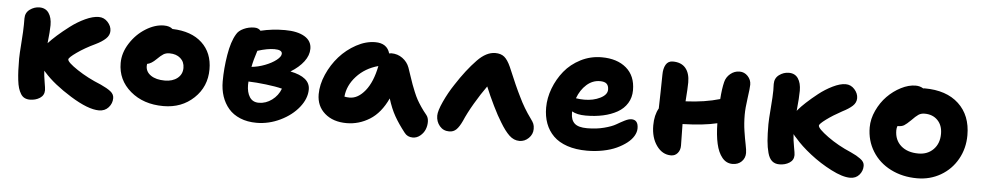

<svg xmlns="http://www.w3.org/2000/svg" viewBox="-36 -797 5614 1097"><g transform="rotate(5 2771.0 -248.5)"><path d="M146 2Q128.9 2 115.7 -4.6Q102.5 -11.2 93.8 -25.6Q85 -40 79.3 -58.1Q73.7 -76.2 70.6 -103.5Q67.4 -130.9 66.2 -159.2Q64.9 -187.5 64.9 -226.1Q64.9 -250.5 70.1 -320.1Q75.2 -389.6 75.2 -420.9V-458Q75.2 -490.7 100.6 -509.3Q126 -527.8 155.8 -527.8Q190.9 -527.8 209 -501.7Q227.1 -475.6 227.1 -432.1Q227.1 -398.4 219.2 -328.1Q238.3 -349.1 267.8 -375.5Q297.4 -401.9 337.2 -432.1Q377 -462.4 420.7 -482.7Q464.4 -502.9 498 -502.9Q528.3 -502.9 549.6 -479.7Q570.8 -456.5 570.8 -429.2Q570.8 -403.8 550 -384.3Q529.3 -364.7 493.2 -347.2Q433.1 -318.8 389.2 -287.8Q345.2 -256.8 345.2 -246.1Q345.2 -230 405.3 -189.9Q465.3 -149.9 542 -119.1Q579.6 -102.1 599.9 -86.2Q620.1 -70.3 620.1 -47.9Q620.1 -17.6 599.4 5.6Q578.6 28.8 544.9 28.8Q482.4 28.8 380.4 -34.4Q278.3 -97.7 223.1 -160.2Q215.3 -168 213.9 -169.9Q215.8 -139.6 221.9 -104.7Q228 -69.8 228 -59.1Q228 -29.8 203.6 -13.9Q179.2 2 146 2Z M909.2 -27.8Q794.4 -27.8 719.7 -91.3Q645 -154.8 645 -252Q645 -310.1 680.2 -365.2Q715.3 -420.4 768.6 -453.6Q821.8 -486.8 873 -486.8Q905.8 -486.8 922.9 -471.2Q1032.2 -467.8 1093 -411.1Q1153.8 -354.5 1153.8 -259.8Q1153.8 -160.2 1083.7 -94Q1013.7 -27.8 909.2 -27.8ZM794.9 -248Q794.9 -214.4 824.7 -194.1Q854.5 -173.8 904.8 -173.8Q949.2 -173.8 977.1 -196Q1004.9 -218.3 1004.9 -254.9Q1004.9 -289.6 981.2 -310.3Q957.5 -331.1 918.9 -331.1Q898.4 -331.1 884 -322.3Q869.6 -313.5 848.1 -292Q819.8 -263.7 795.9 -259.8Q794.9 -255.9 794.9 -248Z M1447.8 21Q1395 21 1353.8 3.9Q1312.5 -13.2 1286.9 -43.2Q1261.2 -73.2 1248 -112.5Q1234.9 -151.9 1234.9 -198.2Q1234.9 -272.5 1247.8 -350.3Q1260.7 -428.2 1286.6 -471.2Q1298.3 -493.2 1327.4 -506.6Q1356.4 -520 1388.7 -520Q1412.6 -520 1424.8 -504.9Q1490.7 -521 1564 -521Q1635.7 -521 1676.8 -496.6Q1717.8 -472.2 1717.8 -426.8Q1717.8 -389.2 1690.7 -353.3Q1663.6 -317.4 1615.7 -288.1Q1729 -265.6 1729 -194.8Q1729 -142.6 1689.2 -92.5Q1649.4 -42.5 1583.7 -10.7Q1518.1 21 1447.8 21ZM1513.7 -407.2Q1474.1 -407.2 1417 -389.2Q1398.9 -334.5 1391.6 -294.9Q1428.7 -298.3 1467.8 -313.2Q1506.8 -328.1 1532.2 -348.1Q1557.6 -368.2 1557.6 -384.8Q1557.6 -407.2 1513.7 -407.2ZM1380.9 -190.9Q1380.9 -147.9 1398.2 -121.1Q1415.5 -94.2 1450.7 -94.2Q1491.2 -94.2 1525.9 -119.9Q1560.5 -145.5 1575.7 -186Q1540 -195.3 1482.2 -202.1Q1424.3 -209 1381.8 -210Q1381.8 -207 1381.3 -200.4Q1380.9 -193.8 1380.9 -190.9Z M1960.4 -22Q1882.8 -22 1835.2 -63.5Q1787.6 -105 1787.6 -172.9Q1787.6 -228 1813.2 -286.6Q1838.9 -345.2 1879.9 -391.4Q1920.9 -437.5 1975.6 -467.3Q2030.3 -497.1 2084.5 -497.1Q2151.9 -497.1 2168.5 -439.9Q2176.3 -441.9 2181.2 -441.9Q2217.3 -441.9 2245.4 -421.4Q2273.4 -400.9 2285.2 -369.1Q2290.5 -353.5 2301.5 -321Q2312.5 -288.6 2317.6 -274.2Q2322.8 -259.8 2333.5 -233.9Q2344.2 -208 2353.5 -191.2Q2362.8 -174.3 2377.7 -152.1Q2392.6 -129.9 2410.2 -108.9Q2422.4 -94.2 2422.9 -70.8Q2423.3 -47.4 2414.6 -25.9Q2405.8 -4.4 2386.7 11.2Q2367.7 26.9 2344.2 26.9Q2313.5 26.9 2296.4 3.9Q2258.8 -43.9 2235.4 -85.4Q2211.9 -127 2194.3 -184.1Q2154.8 -99.1 2093 -60.5Q2031.2 -22 1960.4 -22ZM1965.3 -168.9Q2013.2 -168.9 2054.2 -219.7Q2095.2 -270.5 2113.3 -362.8Q2038.1 -342.3 1989.5 -289.1Q1940.9 -235.8 1935.5 -171.9Q1948.7 -168.9 1965.3 -168.9Z M2548.8 -25.9Q2514.6 -25.9 2493.9 -50.8Q2473.1 -75.7 2473.1 -109.9Q2473.1 -137.2 2498 -191.4Q2522.9 -245.6 2555.2 -293.9Q2612.3 -382.3 2669.9 -441.9Q2721.2 -495.1 2772.9 -495.1Q2805.2 -495.1 2824.7 -479Q2844.2 -462.9 2861.8 -423.8Q2908.2 -312.5 2936 -257.8Q2965.3 -195.8 3006.8 -139.2Q3019 -123 3023.9 -111.3Q3028.8 -99.6 3028.8 -82Q3028.8 -51.3 3006.1 -29.1Q2983.4 -6.8 2953.1 -6.8Q2920.9 -6.8 2894.8 -31.5Q2868.7 -56.2 2840.8 -103Q2819.3 -136.7 2791.5 -193.6Q2763.7 -250.5 2743.2 -300.8Q2710 -254.9 2675.8 -196.8Q2641.6 -138.7 2622.1 -92.8Q2606 -58.1 2589.6 -42Q2573.2 -25.9 2548.8 -25.9Z M3342.8 15.1Q3278.3 15.1 3229.2 -1.5Q3180.2 -18.1 3149.7 -48.3Q3119.1 -78.6 3104 -119.4Q3088.9 -160.2 3088.9 -210Q3088.9 -265.1 3109.9 -320.6Q3130.9 -376 3167.7 -421.4Q3204.6 -466.8 3260.5 -495.4Q3316.4 -523.9 3380.9 -523.9Q3469.2 -523.9 3522 -479Q3574.7 -434.1 3574.7 -352.1Q3574.7 -309.6 3554.4 -276.9Q3534.2 -244.1 3498.5 -224.1Q3462.9 -204.1 3417.2 -194.1Q3371.6 -184.1 3317.9 -184.1Q3267.6 -184.1 3238.8 -201.2V-190.9Q3238.8 -151.9 3260.3 -132.3Q3281.7 -112.8 3332 -112.8Q3385.3 -112.8 3429.2 -124.3Q3473.1 -135.7 3496.3 -149.4Q3519.5 -163.1 3542.2 -174.6Q3564.9 -186 3580.6 -186Q3619.6 -186 3619.6 -137.2Q3619.6 -115.7 3606.9 -93.8Q3594.2 -71.8 3569.6 -52.5Q3544.9 -33.2 3511.7 -17.8Q3478.5 -2.4 3434.6 6.3Q3390.6 15.1 3342.8 15.1ZM3382.8 -387.2Q3339.8 -387.2 3305.9 -356.9Q3272 -326.7 3253.9 -277.8Q3278.3 -273.9 3301.8 -273.9Q3353.5 -273.9 3393.1 -293.7Q3432.6 -313.5 3432.6 -342.8Q3432.6 -365.2 3420.9 -376.2Q3409.2 -387.2 3382.8 -387.2Z M3823.2 0Q3773.4 0 3740.5 -45.9Q3707.5 -91.8 3707.5 -162.1Q3707.5 -221.2 3730.5 -261.2Q3731 -286.6 3732.7 -354.7Q3734.4 -422.9 3734.4 -455.1Q3734.4 -490.2 3747.3 -512.7Q3760.3 -535.2 3787.6 -535.2Q3835.9 -535.2 3860.6 -505.9Q3885.3 -476.6 3885.3 -423.8Q3885.3 -393.1 3879.4 -314.9Q3989.7 -319.8 4075.7 -345.2Q4079.6 -404.3 4089.4 -443.8Q4096.2 -472.2 4119.6 -491.7Q4143.1 -511.2 4172.4 -511.2Q4200.2 -511.2 4219.7 -490.5Q4239.3 -469.7 4239.3 -441.9Q4239.3 -422.4 4231 -364.3Q4222.7 -306.2 4222.7 -268.1Q4222.7 -219.2 4229.5 -174.8Q4236.3 -130.4 4242.9 -98.9Q4249.5 -67.4 4249.5 -50.8Q4249.5 -21.5 4229.5 -1.7Q4209.5 18.1 4177.2 18.1Q4141.6 18.1 4117.9 -11Q4094.2 -40 4083.3 -88.9Q4072.3 -137.7 4071.3 -206.1Q3994.6 -187.5 3873.5 -184.1Q3875.5 -100.1 3875.5 -60.1Q3875.5 -34.2 3860.8 -17.1Q3846.2 0 3823.2 0Z M4444.3 -2.9Q4418.9 -2.9 4402.3 -17.1Q4385.7 -31.2 4377.2 -62.3Q4368.7 -93.3 4365.5 -130.9Q4362.3 -168.5 4362.3 -226.1Q4362.3 -250.5 4367.9 -320.3Q4373.5 -390.1 4373.5 -420.9Q4373.5 -426.3 4373 -439Q4372.6 -451.7 4372.6 -458Q4372.6 -491.2 4397.9 -510Q4423.3 -528.8 4453.6 -528.8Q4488.8 -528.8 4506.6 -502.4Q4524.4 -476.1 4524.4 -432.1Q4524.4 -394 4516.6 -315.9Q4519.5 -320.3 4522.5 -323.2Q4536.6 -340.3 4564.7 -366.5Q4592.8 -392.6 4629.9 -421.9Q4667 -451.2 4709 -471.7Q4751 -492.2 4782.2 -492.2Q4812.5 -492.2 4833.5 -468.8Q4854.5 -445.3 4854.5 -418Q4854.5 -392.6 4834 -373.5Q4813.5 -354.5 4776.4 -335.9Q4725.1 -308.1 4687.7 -280.5Q4650.4 -252.9 4650.4 -243.2Q4650.4 -226.1 4710.2 -182.6Q4770 -139.2 4846.2 -106.9Q4866.2 -97.7 4877 -91.6Q4887.7 -85.4 4900.6 -76.4Q4913.6 -67.4 4919.4 -57.6Q4925.3 -47.9 4925.3 -36.1Q4925.3 -6.8 4906 15.6Q4886.7 38.1 4853.5 38.1Q4810.1 38.1 4744.6 4.6Q4679.2 -28.8 4621.6 -74Q4564 -119.1 4529.3 -160.2Q4519 -170.4 4510.3 -182.1Q4512.2 -147.9 4519.3 -110.6Q4526.4 -73.2 4526.4 -63Q4526.4 -34.2 4502 -18.6Q4477.5 -2.9 4444.3 -2.9Z M5235.4 7.8Q5150.9 7.8 5083.5 -26.4Q5016.1 -60.5 4978.3 -121.6Q4940.4 -182.6 4940.4 -258.8Q4940.4 -307.1 4962.9 -355.5Q4985.4 -403.8 5020 -439.2Q5054.7 -474.6 5098.1 -496.8Q5141.6 -519 5181.6 -519Q5206.5 -519 5225.6 -506.8Q5228.5 -507.8 5233.4 -507.8Q5358.9 -507.8 5429.7 -441.9Q5500.5 -376 5500.5 -262.2Q5500.5 -186.5 5465.6 -124.5Q5430.7 -62.5 5369.9 -27.3Q5309.1 7.8 5235.4 7.8ZM5093.3 -254.9Q5093.3 -199.2 5130.4 -166.5Q5167.5 -133.8 5230.5 -133.8Q5283.2 -133.8 5316.4 -167.7Q5349.6 -201.7 5349.6 -256.8Q5349.6 -305.7 5321.3 -334.7Q5293 -363.8 5246.6 -363.8Q5226.1 -363.8 5211.2 -353.8Q5196.3 -343.8 5173.3 -319.8Q5148.9 -295.9 5135.5 -287.8Q5122.1 -279.8 5100.6 -279.8H5097.7Q5093.3 -268.1 5093.3 -254.9Z"/></g></svg>

Font: Shantell Sans Irregular
Style: Bold
Weight: 700
Designer: Stephen Nixon, Anya Danilova, Shantell Martin
Foundry: Arrow Type
Version: Version 1.006;[9816181b4]